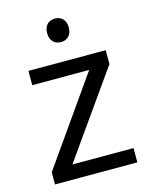

<svg xmlns="http://www.w3.org/2000/svg" viewBox="-112 -810 694 883"><g transform="rotate(-15 235.0 -368.5)"><path d="M236 -737C207 -737 184 -720 184 -681C184 -643 207 -625 236 -625C263 -625 287 -643 287 -681C287 -720 263 -737 236 -737ZM431 0V-68H140L424 -470V-536H56V-468H327L39 -58V0Z"/></g></svg>

Font: Noto Sans Runic
Style: Regular
Weight: 400
Designer: Monotype Design Team
Foundry: Monotype Imaging Inc.
Version: Version 2.002